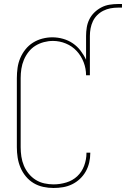

<svg xmlns="http://www.w3.org/2000/svg" viewBox="-20 -929 628 957"><path d="M247 8Q221 8 195.5 2.5Q170 -3 148 -16Q126 -29 109 -49.5Q92 -70 82 -94Q72 -118 68 -143.5Q64 -169 64 -195V-540Q64 -565 67.5 -590.5Q71 -616 81 -639.5Q91 -663 107 -683Q123 -703 144.5 -716.5Q166 -730 191 -736.5Q216 -743 241 -743Q268 -743 294.5 -735.5Q321 -728 343 -713Q365 -698 381.5 -676.5Q398 -655 409 -631V-750Q409 -771 412.5 -792.5Q416 -814 425.5 -833Q435 -852 450.5 -867Q466 -882 485 -892Q504 -902 525.5 -905.5Q547 -909 568 -909H588V-891H568Q549 -891 530.5 -887.5Q512 -884 495 -875.5Q478 -867 464.5 -853.5Q451 -840 443 -823Q435 -806 431.5 -787.5Q428 -769 428 -750V-554H409Q409 -587 397 -618.5Q385 -650 362.5 -674.5Q340 -699 308.5 -712Q277 -725 244 -725Q221 -725 198.5 -719Q176 -713 156.5 -701Q137 -689 122.5 -670.5Q108 -652 99 -630.5Q90 -609 86.5 -586Q83 -563 83 -540V-195Q83 -172 86.5 -148.5Q90 -125 99 -103.5Q108 -82 123 -63.5Q138 -45 158 -32.5Q178 -20 201 -15Q224 -10 247 -10Q279 -10 310.5 -19.5Q342 -29 365 -50.5Q388 -72 399.5 -103Q411 -134 411 -166V-168H430V-165Q430 -142 424.5 -118.5Q419 -95 407.5 -74.5Q396 -54 378.5 -37.5Q361 -21 339.5 -10.5Q318 0 294.5 4Q271 8 247 8Z"/></svg>

Font: Iosevka Curly Thin
Style: Regular
Weight: 100
Monospace: yes
Designer: Belleve Invis
Foundry: Belleve Invis
Version: Version 22.1.2; ttfautohint (v1.8.4)